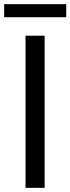

<svg xmlns="http://www.w3.org/2000/svg" viewBox="-22 -905 339 925"><path d="M101 0H193V-733H101ZM-2 -822H297V-885H-2Z"/></svg>

Font: Noto Sans CJK SC
Style: Regular
Weight: 400
Designer: Ryoko NISHIZUKA 西塚涼子 (kana, bopomofo & ideographs); Paul D. Hunt (Latin, Greek & Cyrillic); Sandoll Communications 산돌커뮤니
Foundry: Adobe
Version: Version 2.004;hotconv 1.0.118;makeotfexe 2.5.65603